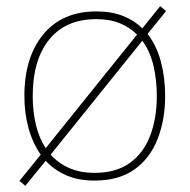

<svg xmlns="http://www.w3.org/2000/svg" viewBox="-20 -575 615 622"><path d="M515 -264Q515 -187 490.5 -124.5Q466 -62 415.5 -26Q365 10 286 10Q234 10 195 -7Q156 -24 128 -54L62 27L43 11L112 -74Q86 -111 72.5 -159.5Q59 -208 59 -264Q59 -390 120.5 -464Q182 -538 292 -538Q341 -538 378 -523.5Q415 -509 441 -483L499 -555L518 -539L458 -465Q487 -428 501 -376Q515 -324 515 -264ZM86 -264Q86 -213 96.5 -170Q107 -127 128 -95L424 -463Q401 -486 368.5 -499.5Q336 -513 292 -513Q193 -513 139.5 -447Q86 -381 86 -264ZM488 -264Q488 -317 477 -363Q466 -409 441 -443L144 -74Q169 -46 204.5 -30.5Q240 -15 286 -15Q356 -15 400.5 -47Q445 -79 466.5 -135.5Q488 -192 488 -264Z"/></svg>

Font: Noto Sans Symbols Thin
Style: Regular
Weight: 250
Version: Version 2.002